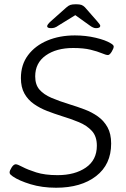

<svg xmlns="http://www.w3.org/2000/svg" viewBox="-20 -874 590 900"><path d="M243 6Q177 6 123 -10.5Q69 -27 40 -47Q33 -52 29 -56Q25 -60 25 -66Q25 -74 34.5 -89Q44 -104 54 -104Q62 -104 85.5 -91.5Q109 -79 149.5 -66Q190 -53 250 -53Q331 -53 382.5 -88.5Q434 -124 434 -191Q434 -235 410.5 -260.5Q387 -286 349.5 -301.5Q312 -317 269 -330Q234 -341 200.5 -354Q167 -367 139 -386.5Q111 -406 94.5 -435.5Q78 -465 78 -508Q78 -571 111.5 -615.5Q145 -660 202 -684Q259 -708 331 -708Q382 -708 428.5 -697Q475 -686 499 -671Q513 -663 513 -656Q513 -647 503.5 -631.5Q494 -616 486 -616Q477 -616 457 -624.5Q437 -633 404.5 -641Q372 -649 323 -649Q244 -649 194.5 -614Q145 -579 145 -516Q145 -477 165 -454Q185 -431 221 -415.5Q257 -400 306 -385Q342 -374 376.5 -361Q411 -348 439 -328Q467 -308 484 -277.5Q501 -247 501 -201Q501 -103 430.5 -48.5Q360 6 243 6ZM220 -742Q201 -742 201 -751Q201 -759 219 -775L291 -839Q301 -848 310 -851Q319 -854 336 -854Q353 -854 361.5 -851Q370 -848 378 -840L435 -775Q442 -767 446 -761.5Q450 -756 450 -753Q450 -742 430 -742Q417 -742 400 -755L333 -803L255 -755Q244 -747 236 -744.5Q228 -742 220 -742Z"/></svg>

Font: Asap Semi Expanded Semi Expanded Light
Style: Italic
Weight: 300
Width: 6
Italic angle: -6°
Designer: Pablo Cosgaya
Foundry: Omnibus-Type
Version: Version 3.001; ttfautohint (v1.8.4.7-5d5b)